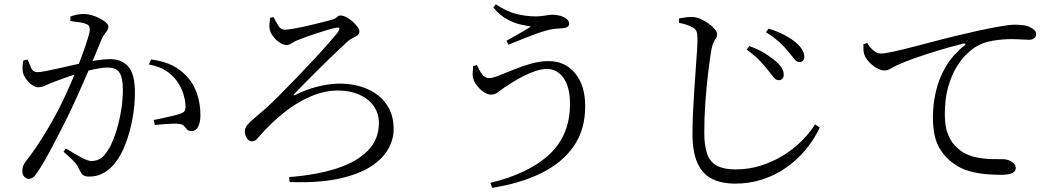

<svg xmlns="http://www.w3.org/2000/svg" viewBox="-20 -828 5040 911"><path d="M292.5 -123.6Q332.7 -98.9 364.5 -81.5Q396.4 -64.1 413.4 -64.1Q436.8 -64.1 455.3 -74.7Q473.7 -85.2 492.6 -116.2Q505.7 -135.3 517.9 -166.4Q530.2 -197.6 540.5 -236.1Q550.7 -274.6 556.8 -317.6Q562.9 -360.6 562.9 -403.5Q562.9 -457.8 547.4 -482.6Q532 -507.4 490.5 -507.4Q466.3 -507.4 431.9 -500.4Q397.6 -493.4 361.1 -482.5Q324.6 -471.7 293 -460.5Q261.5 -449.4 242.4 -441.9Q209.5 -429.5 194 -421.7Q178.5 -414 160.4 -414Q147.8 -414 132.2 -424.9Q116.7 -435.9 104.8 -452Q92.8 -468.1 88.8 -484Q86.4 -495.6 87 -511.8Q87.5 -528 91.4 -541.6L111.1 -545.4Q119.4 -524.9 128 -505.3Q136.7 -485.7 157.8 -485.7Q171.7 -485.7 197.9 -490.9Q224.1 -496.1 256.5 -503.3Q288.8 -510.5 322.3 -518.2Q355.7 -526 384.7 -532Q405.9 -537 441.2 -542.2Q476.5 -547.4 502.3 -547.4Q558 -547.4 589.1 -511.8Q620.2 -476.2 620.2 -388.4Q620.2 -328.1 608.5 -264.6Q596.8 -201 575.7 -145.5Q554.6 -89.9 524.6 -52.6Q502.8 -25.3 472.3 -7.7Q441.8 9.9 403.8 9.9Q379.2 9.9 370.2 -0.6Q361.2 -11.1 351.4 -33.2Q347.8 -41 342.2 -48.8Q336.6 -56.6 322.9 -70.2Q309.1 -83.8 281.4 -107.7ZM314 -728V-749.5Q326.3 -754.1 342.6 -757.9Q358.9 -761.7 379.3 -761.7Q394.2 -761.7 413.7 -756.3Q433.3 -750.9 451.5 -741.5Q469.7 -732.2 481.8 -722Q494 -711.9 494 -702.4Q494 -691.4 488.5 -682.8Q483.1 -674.3 475.9 -665.5Q468.8 -656.7 463.2 -644.1Q452.6 -618.9 435.7 -577.8Q418.8 -536.7 397.3 -486.6Q375.8 -436.4 352.1 -383.8Q328.4 -331.2 304.9 -282.4Q284.3 -240.9 264.4 -201.9Q244.6 -163 226 -128Q207.5 -93 190.3 -63.4Q173.1 -33.8 157.1 -10.1Q146 7.4 136.6 14Q127.3 20.7 115.7 20.7Q105.5 20.7 95.7 10.8Q85.9 1 85.9 -16.4Q85.9 -29.2 89.3 -39.3Q92.7 -49.5 102.4 -62.2Q130.2 -98.1 154.7 -134.2Q179.2 -170.3 204.5 -213.1Q229.8 -255.8 258.2 -309.3Q277.8 -347.9 298.7 -393.8Q319.5 -439.7 338.8 -486.9Q358 -534.1 373 -575.4Q388.1 -616.7 397 -646.6Q406 -676.5 406 -686.9Q406 -695.6 403.3 -702.4Q400.6 -709.2 390.2 -713.4Q378.8 -719.3 355.4 -722.7Q332.1 -726.1 314 -728ZM685.9 -522.2 697.6 -545.9Q758.8 -537.4 799 -516.9Q839.3 -496.4 869.2 -462.5Q897.1 -433 914 -385.4Q931 -337.8 931 -280.4Q931 -249.7 920.9 -228.2Q910.7 -206.6 888.5 -206.4Q874.3 -206.4 867.7 -213.5Q861.2 -220.5 854.4 -228.9Q847.7 -237.4 832.9 -239.8Q822.6 -241.7 800.7 -241.2Q778.7 -240.6 755.3 -238.8Q731.8 -237 714.6 -234.8L709.3 -258.5Q727.5 -262.4 752.4 -267.6Q777.3 -272.9 800.4 -278.5Q823.6 -284.1 836.7 -288.9Q852.9 -294.5 857.2 -303.4Q861.4 -312.4 859.9 -331.8Q859.1 -351.6 850.2 -382Q841.3 -412.3 819.2 -443.5Q797.8 -473.1 766.6 -493Q735.3 -512.8 685.9 -522.2Z M1278.5 -746.9 1262 -743.8Q1259.7 -730.1 1258.4 -714.4Q1257 -698.6 1260.2 -685.7Q1262.5 -675.3 1270.7 -662.8Q1278.8 -650.3 1290.2 -639.3Q1301.5 -628.3 1314.7 -621.4Q1327.9 -614.5 1339.4 -614.5Q1352.3 -614.5 1363.4 -622.3Q1374.5 -630 1389.3 -636.2Q1403.7 -642.5 1428.1 -651.4Q1452.5 -660.3 1479.7 -669.1Q1506.9 -678 1531 -685.1Q1555.1 -692.2 1569.9 -695.2Q1589.5 -700.2 1590.2 -693.4Q1591 -686.5 1581.7 -672.9Q1568.8 -656.7 1538.2 -621.9Q1507.7 -587.1 1466.7 -543.2Q1425.7 -499.3 1381.5 -453.3Q1337.3 -407.3 1297.8 -367.8Q1258.4 -328.3 1230.1 -304.4Q1206.8 -283.8 1186.5 -267Q1166.3 -250.3 1154 -235.6Q1141.7 -220.9 1141.7 -205.6Q1141.7 -186.5 1151.5 -172Q1161.3 -157.4 1174.7 -157.4Q1186.9 -157.4 1194.9 -164.8Q1202.9 -172.2 1213.7 -184.9Q1263.8 -242.1 1323.7 -290.7Q1383.7 -339.4 1450.2 -368.9Q1516.7 -398.5 1584.5 -398.5Q1640.5 -398.5 1684.3 -379.2Q1728.1 -359.8 1752.9 -325.2Q1777.7 -290.6 1777.7 -243.7Q1777.7 -167 1725.6 -113.5Q1673.5 -60 1578 -28.9Q1482.4 2.2 1352 12.1L1354.2 35.8Q1490.4 40.5 1585.1 20.4Q1679.7 0.2 1737.3 -36.5Q1794.9 -73.3 1821.4 -119.8Q1847.8 -166.3 1847.8 -215.1Q1847.8 -284.3 1814.4 -332.3Q1781 -380.3 1722.9 -405.7Q1664.7 -431.2 1591.9 -431.2Q1542.1 -431.2 1486 -416.9Q1429.9 -402.6 1382.2 -378.1Q1374.8 -374.5 1373.1 -375.9Q1371.4 -377.4 1377.8 -383.9Q1390.5 -397.7 1415 -422.3Q1439.5 -447 1469.7 -477.4Q1500 -507.7 1531.3 -538.4Q1562.7 -569.1 1589.1 -593.9Q1615.5 -618.7 1630.9 -632.6Q1641.3 -641.8 1653.9 -647.5Q1666.5 -653.2 1675.9 -660.5Q1685.2 -667.8 1685.2 -679.1Q1685.2 -688.4 1675.8 -701.3Q1666.4 -714.2 1652.5 -726.4Q1638.6 -738.6 1623.2 -746.5Q1607.8 -754.4 1594.7 -754.4Q1585.5 -754.4 1578.6 -746.7Q1571.6 -739 1555.2 -734.5Q1544.1 -731.3 1521.7 -725.6Q1499.3 -719.9 1471.8 -713.2Q1444.4 -706.5 1416.4 -700.4Q1388.4 -694.3 1365.7 -690.6Q1342.9 -687 1331.2 -687Q1312.2 -687 1300.3 -706.1Q1288.4 -725.1 1278.5 -746.9Z M2242.9 -519.6Q2251.6 -499.9 2260.3 -485.7Q2268.9 -471.5 2279 -464.4Q2289.1 -457.4 2300.1 -457.4Q2316.6 -457.4 2347.3 -469.5Q2378.1 -481.7 2417.3 -497.7Q2456.6 -513.7 2499.5 -525.9Q2542.5 -538 2582.5 -538Q2661.4 -538 2709 -480.3Q2756.6 -422.6 2756.6 -323.4Q2756.6 -212.9 2702.4 -134.5Q2648.1 -56 2549.2 -7Q2450.3 41.9 2315.1 63.3L2307 39.5Q2489.5 -4.6 2587 -95.6Q2684.5 -186.7 2684.5 -334.7Q2684.5 -415.6 2653.6 -458.2Q2622.6 -500.9 2575.6 -500.9Q2550.6 -500.9 2521.5 -491.3Q2492.4 -481.7 2464.3 -467.2Q2436.2 -452.6 2412.5 -437.9Q2388.7 -423.2 2374.5 -413.7Q2358.3 -403 2343.7 -391Q2329.1 -379 2310.2 -379Q2294.3 -379 2277.5 -389.8Q2260.8 -400.5 2247.7 -416.1Q2234.7 -431.6 2228.7 -444.9Q2222.1 -461.4 2222.5 -477.6Q2222.9 -493.8 2225 -514.4ZM2320.7 -792.4 2332.6 -807.7Q2385.7 -771.9 2432.5 -761.1Q2479.3 -750.2 2522.4 -750.2Q2544.1 -750.2 2566.9 -754.2Q2589.7 -758.1 2602.1 -758.1Q2620.6 -758.1 2638.3 -753.1Q2655.9 -748.1 2668.2 -738.4Q2680.4 -728.7 2680.4 -715.2Q2680.4 -705.5 2671.6 -700.1Q2662.8 -694.7 2646.5 -693.9Q2634.6 -693.1 2615 -691.5Q2595.5 -689.9 2574.3 -683.7Q2549.2 -677.4 2515.9 -664.8Q2482.6 -652.2 2449.9 -639.2Q2417.1 -626.3 2392.3 -615.9L2382.9 -634.6Q2404.5 -646.6 2425.8 -658.5Q2447 -670.3 2466.2 -681.7Q2485.5 -693 2499.5 -702Q2483.1 -704.6 2452.7 -711.1Q2422.3 -717.5 2387 -736.1Q2351.7 -754.7 2320.7 -792.4Z M3623.1 -496.1Q3605.1 -519.1 3582.8 -542.3Q3560.5 -565.6 3522.5 -592.5L3535.4 -609.2Q3577.5 -594.5 3607.5 -575.8Q3637.6 -557 3657.3 -540.5Q3700.8 -504 3698.5 -471.1Q3697.7 -459.4 3691.3 -453.5Q3684.9 -447.6 3674 -447.6Q3661.8 -447.6 3650.7 -461.3Q3639.6 -474.9 3623.1 -496.1ZM3721.5 -581.8Q3703.8 -604.2 3677.4 -628.3Q3651.1 -652.4 3614 -675.3L3626.9 -692Q3670.6 -678.7 3701 -662.5Q3731.4 -646.4 3750.1 -630.9Q3796.2 -594.8 3796.2 -558.2Q3796.2 -547.1 3789.9 -540.3Q3783.6 -533.6 3772.5 -533.6Q3760.5 -533.6 3749.9 -546.9Q3739.3 -560.3 3721.5 -581.8ZM3201.4 -719.5V-740.4Q3221.4 -744.1 3237.4 -746.2Q3253.4 -748.2 3266.7 -747.4Q3284.6 -746.7 3304.5 -737.8Q3324.4 -728.9 3342.2 -716.2Q3360 -703.5 3371.3 -690Q3382.6 -676.5 3382.6 -665.6Q3382.6 -655.1 3377.3 -647Q3371.9 -639 3365.9 -627.1Q3359.8 -615.2 3355.2 -591.4Q3347.4 -544 3339.5 -478.2Q3331.7 -412.4 3326.6 -339.7Q3321.6 -267 3321.6 -199Q3321.6 -135.8 3335.6 -97.2Q3349.6 -58.7 3382.1 -41.4Q3414.6 -24.2 3469.3 -24.2Q3533.5 -24.2 3591.1 -42.6Q3648.7 -61.1 3697.6 -91.3Q3746.4 -121.6 3784.3 -159.8Q3822.3 -198.1 3847.4 -237.7L3869.5 -222.8Q3841.8 -163.7 3800.8 -115.3Q3759.8 -66.9 3708.2 -31.3Q3656.6 4.4 3596 23.8Q3535.4 43.2 3468.9 43.2Q3401.7 43.2 3356.5 19.6Q3311.3 -3.9 3288.5 -56.1Q3265.7 -108.2 3265.7 -193.3Q3265.7 -239.8 3268.1 -293.6Q3270.5 -347.4 3274.3 -401.3Q3278.1 -455.2 3281.4 -503.4Q3284.7 -551.5 3287.1 -587.5Q3289.4 -623.5 3289.4 -640.6Q3289.4 -668.2 3284.6 -679.6Q3279.7 -691 3266.4 -697.9Q3255 -704.6 3237.9 -710.5Q3220.8 -716.4 3201.4 -719.5Z M4095 -624.2 4076.5 -618Q4077.2 -606.8 4077 -595.3Q4076.7 -583.8 4079.9 -572.3Q4083.8 -559.2 4093.6 -545.7Q4103.5 -532.2 4117.6 -520.3Q4131.6 -508.5 4147 -501.2Q4162.4 -493.8 4175.9 -493.8Q4192 -493.8 4207.1 -502.9Q4222.3 -512 4236.7 -518.8Q4267.5 -533.3 4319.8 -551.7Q4372 -570.2 4433.6 -589Q4495.3 -607.8 4550.5 -620.8Q4559.3 -622.8 4560.6 -619.7Q4561.9 -616.6 4556.5 -612.4Q4500.3 -567.9 4467.3 -511.2Q4434.4 -454.4 4420.4 -393.3Q4406.5 -332.1 4406.5 -273.1Q4406.5 -188.1 4430.7 -138.3Q4454.9 -88.4 4501.8 -54.1Q4535.8 -28.4 4577.1 -16.7Q4618.3 -5 4658.3 -1.7Q4698.2 1.6 4727 1.6Q4750 1.6 4765.9 -1.5Q4781.8 -4.6 4790.7 -12.1Q4799.5 -19.6 4799.5 -31.3Q4799.5 -43.8 4789.9 -52.9Q4780.4 -62 4767.1 -67.3Q4753.8 -72.6 4741.7 -72.6Q4722 -72.6 4688.4 -73Q4654.8 -73.4 4617.8 -80.3Q4580.7 -87.1 4547.6 -106.2Q4527.7 -119 4508.3 -139.9Q4489 -160.9 4476 -195.7Q4463 -230.5 4463 -284.9Q4463 -360.3 4478.9 -415.7Q4494.9 -471 4518.4 -509.5Q4541.9 -548 4566.6 -571.5Q4591.2 -594.9 4607.9 -604.7Q4645.7 -628 4692.7 -635.2Q4739.6 -642.4 4775.7 -642.4Q4804 -642.4 4825.8 -640.8Q4847.5 -639.2 4862.4 -639.2Q4878.7 -639.2 4887.4 -646.9Q4896.2 -654.6 4896.2 -664.9Q4896.2 -675.7 4889.1 -683.9Q4882.1 -692.1 4865.6 -699.8Q4853.7 -706 4834.3 -708.5Q4814.8 -710.9 4794.8 -710.9Q4778.2 -710.9 4746.9 -706.2Q4715.6 -701.6 4670.7 -692.6Q4625.8 -683.7 4567.7 -669.9Q4506 -656 4441.9 -639.4Q4377.8 -622.7 4320.4 -607.7Q4263.1 -592.7 4220.2 -583.3Q4177.3 -574 4158 -574Q4141 -574 4123.1 -589.6Q4105.2 -605.2 4095 -624.2Z"/></svg>

Font: Early Summer Mincho VF
Style: Regular
Weight: 250
Designer: GuiWonder
Version: Version 1.002